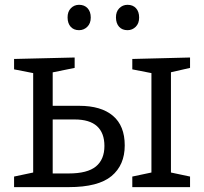

<svg xmlns="http://www.w3.org/2000/svg" viewBox="-20 -767 836 787"><path d="M680.7 -482.3V-51.3L672 -61.7L759 -43.3V0H522.3V-43.3L609.3 -61.7L600.7 -51.3V-482L611.3 -465.3L522.3 -482.7V-525.3L759 -531.3V-488.7L665.3 -467.3ZM37.7 0V-43.3L124.7 -61.7L116 -51.3V-482L126.7 -465.3L37.7 -482.7V-525.3L286 -531.3V-488.7L180.7 -467.3L196 -482V-321.3L182 -333.3H304.7Q394.7 -333.3 443 -292.3Q491.3 -251.3 491.3 -171Q491.3 -90.3 437 -45.2Q382.7 0 261.7 0ZM196 -42.7 182 -56H261.7Q338.3 -56 373.2 -84.7Q408 -113.3 408 -168.7Q408 -222 377.7 -249.7Q347.3 -277.3 286 -277.3H182L196 -290ZM502.7 -643.3Q480.7 -643.3 468.2 -657.2Q455.7 -671 455.3 -695Q455 -719.3 469 -733.3Q483 -747.3 502.7 -747.3Q524.7 -747.3 537.5 -733.3Q550.3 -719.3 550.3 -695Q550.3 -671 536.3 -657.2Q522.3 -643.3 502.7 -643.3ZM304 -643.3Q282.3 -643.3 269.8 -657.2Q257.3 -671 257 -695Q256.7 -719.3 270.5 -733.3Q284.3 -747.3 304 -747.3Q326 -747.3 339 -733.3Q352 -719.3 352 -695Q352 -671 337.8 -657.2Q323.7 -643.3 304 -643.3Z"/></svg>

Font: Bitter Thin
Style: Regular
Weight: 100
Designer: Sol Matas, and Bitter project Authors
Foundry: Sol Matas
Version: Version 2.002